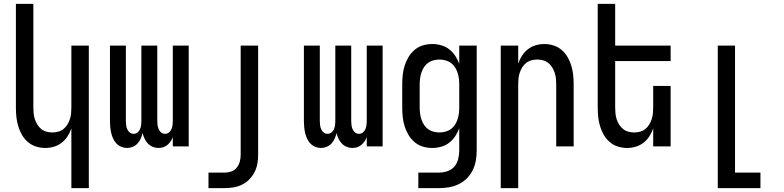

<svg xmlns="http://www.w3.org/2000/svg" viewBox="-20 -755 4040 990"><path d="M348 215V-93Q341 -72 328.5 -52.5Q316 -33 298 -19Q280 -5 258 1.5Q236 8 213 8Q189 8 165.5 0.5Q142 -7 123.5 -23Q105 -39 93 -60Q81 -81 74 -104.5Q67 -128 64.5 -152Q62 -176 62 -200V-735H152V-200Q152 -185 153.5 -169.5Q155 -154 160 -139.5Q165 -125 173 -112Q181 -99 193 -89.5Q205 -80 220 -76Q235 -72 250 -72Q265 -72 280 -76Q295 -80 307 -89.5Q319 -99 327 -112Q335 -125 340 -139.5Q345 -154 346.5 -169.5Q348 -185 348 -200V-520H438V215Z M635 8Q620 8 605.5 2Q591 -4 580.5 -15Q570 -26 563.5 -40Q557 -54 553.5 -69Q550 -84 548.5 -99.5Q547 -115 547 -130V-520H629V-130Q629 -119 630.5 -108.5Q632 -98 636.5 -88Q641 -78 649.5 -71.5Q658 -65 669 -65Q680 -65 688.5 -71.5Q697 -78 701.5 -88Q706 -98 707.5 -108.5Q709 -119 709 -130V-520H791V-130Q791 -119 792.5 -108.5Q794 -98 798.5 -88Q803 -78 811.5 -71.5Q820 -65 831 -65Q842 -65 850.5 -71.5Q859 -78 863.5 -88Q868 -98 869.5 -108.5Q871 -119 871 -130V-520H953V0H871V-48Q867 -37 860 -26.5Q853 -16 843.5 -8Q834 0 822 4Q810 8 797 8Q782 8 767.5 2Q753 -4 742.5 -15Q732 -26 725.5 -40Q719 -54 715 -69Q712 -54 705.5 -40Q699 -26 689 -15Q679 -4 664.5 2Q650 8 635 8Z M1055 215V135H1139Q1156 135 1173 129Q1190 123 1201 109Q1212 95 1216.5 78Q1221 61 1221 43V-520H1311V43Q1311 66 1307 89Q1303 112 1292.5 132.5Q1282 153 1265.5 170Q1249 187 1228.5 197Q1208 207 1185 211Q1162 215 1139 215Z M1635 8Q1620 8 1605.5 2Q1591 -4 1580.5 -15Q1570 -26 1563.5 -40Q1557 -54 1553.5 -69Q1550 -84 1548.5 -99.5Q1547 -115 1547 -130V-520H1629V-130Q1629 -119 1630.5 -108.5Q1632 -98 1636.5 -88Q1641 -78 1649.5 -71.5Q1658 -65 1669 -65Q1680 -65 1688.5 -71.5Q1697 -78 1701.5 -88Q1706 -98 1707.5 -108.5Q1709 -119 1709 -130V-520H1791V-130Q1791 -119 1792.5 -108.5Q1794 -98 1798.5 -88Q1803 -78 1811.5 -71.5Q1820 -65 1831 -65Q1842 -65 1850.5 -71.5Q1859 -78 1863.5 -88Q1868 -98 1869.5 -108.5Q1871 -119 1871 -130V-520H1953V0H1871V-48Q1867 -37 1860 -26.5Q1853 -16 1843.5 -8Q1834 0 1822 4Q1810 8 1797 8Q1782 8 1767.5 2Q1753 -4 1742.5 -15Q1732 -26 1725.5 -40Q1719 -54 1715 -69Q1712 -54 1705.5 -40Q1699 -26 1689 -15Q1679 -4 1664.5 2Q1650 8 1635 8Z M2137 215V135H2244Q2266 135 2287.5 127.5Q2309 120 2323 103.5Q2337 87 2342.5 65Q2348 43 2348 21V-94Q2340 -72 2327 -52.5Q2314 -33 2296 -19Q2278 -5 2255 1.5Q2232 8 2209 8Q2184 8 2160.5 1Q2137 -6 2118 -22Q2099 -38 2086.5 -59Q2074 -80 2066.5 -103.5Q2059 -127 2056.5 -151.5Q2054 -176 2054 -200V-320Q2054 -344 2056.5 -368.5Q2059 -393 2066.5 -416.5Q2074 -440 2086.5 -461Q2099 -482 2118 -498Q2137 -514 2160.5 -521Q2184 -528 2209 -528Q2232 -528 2255 -521.5Q2278 -515 2296 -501Q2314 -487 2327 -467.5Q2340 -448 2348 -426V-520H2438V21Q2438 47 2433.5 73Q2429 99 2417.5 122.5Q2406 146 2387.5 164.5Q2369 183 2345.5 194.5Q2322 206 2296 210.5Q2270 215 2244 215ZM2246 -72Q2261 -72 2276.5 -76Q2292 -80 2304.5 -89Q2317 -98 2325.5 -111Q2334 -124 2339 -139Q2344 -154 2346 -169.5Q2348 -185 2348 -200V-320Q2348 -335 2346 -350.5Q2344 -366 2339 -381Q2334 -396 2325.5 -409Q2317 -422 2304.5 -431Q2292 -440 2276.5 -444Q2261 -448 2246 -448Q2231 -448 2215.5 -444Q2200 -440 2187.5 -431Q2175 -422 2166.5 -409Q2158 -396 2153 -381Q2148 -366 2146 -350.5Q2144 -335 2144 -320V-200Q2144 -185 2146 -169.5Q2148 -154 2153 -139Q2158 -124 2166.5 -111Q2175 -98 2187.5 -89Q2200 -80 2215.5 -76Q2231 -72 2246 -72Z M2562 215V-520H2652V-427Q2659 -448 2671.5 -467.5Q2684 -487 2702 -501Q2720 -515 2742 -521.5Q2764 -528 2787 -528Q2811 -528 2834.5 -520.5Q2858 -513 2876.5 -497Q2895 -481 2907 -460Q2919 -439 2926 -415.5Q2933 -392 2935.5 -368Q2938 -344 2938 -320V0H2848V-320Q2848 -335 2846.5 -350.5Q2845 -366 2840 -380.5Q2835 -395 2827 -408Q2819 -421 2807 -430.5Q2795 -440 2780 -444Q2765 -448 2750 -448Q2735 -448 2720 -444Q2705 -440 2693 -430.5Q2681 -421 2673 -408Q2665 -395 2660 -380.5Q2655 -366 2653.5 -350.5Q2652 -335 2652 -320V215Z M3213 8Q3189 8 3165.5 0.5Q3142 -7 3123.5 -23Q3105 -39 3093 -60Q3081 -81 3074 -104.5Q3067 -128 3064.5 -152Q3062 -176 3062 -200V-735H3152V-520H3438V-440H3152V-200Q3152 -185 3153.5 -169.5Q3155 -154 3160 -139.5Q3165 -125 3173 -112Q3181 -99 3193 -89.5Q3205 -80 3220 -76Q3235 -72 3250 -72Q3265 -72 3280 -76Q3295 -80 3307 -89.5Q3319 -99 3327 -112Q3335 -125 3340 -139.5Q3345 -154 3346.5 -169.5Q3348 -185 3348 -200V-312H3438V0H3348V-93Q3341 -72 3328.5 -52.5Q3316 -33 3298 -19Q3280 -5 3258 1.5Q3236 8 3213 8Z M3681 215V-520H3770V135H3901V215Z"/></svg>

Font: Iosevka Medium
Style: Regular
Weight: 500
Monospace: yes
Designer: Belleve Invis
Foundry: Belleve Invis
Version: Version 32.5.0; ttfautohint (v1.8.4)